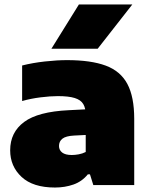

<svg xmlns="http://www.w3.org/2000/svg" viewBox="-20 -828 670 859"><path d="M226 11Q127.5 11 76.5 -36.5Q25.5 -84 25.5 -155.5Q25.5 -236 87.8 -282.2Q150 -328.5 288 -335L396.5 -340.5L419.5 -227L311 -221.5Q274.5 -219.5 259.2 -207.5Q244 -195.5 244 -175Q244 -156.5 258.2 -145.5Q272.5 -134.5 301 -134.5Q315.5 -134.5 332 -137.5Q348.5 -140.5 363.5 -148V-313.5Q363.5 -344 352.5 -362.5Q341.5 -381 314.2 -389.5Q287 -398 239 -398Q205.5 -398 161.5 -392.5Q117.5 -387 79 -376V-535Q126.5 -547 180.8 -553Q235 -559 280 -559Q386.5 -559 452.8 -534.5Q519 -510 549.8 -452.5Q580.5 -395 580.5 -296V0H397.5L382.5 -48H373Q347 -16 308.8 -2.5Q270.5 11 226 11ZM210 -610 333 -808H572L417 -610Z"/></svg>

Font: Encode Sans SemiExpanded Black
Style: Regular
Weight: 900
Width: 6
Designer: Multiple Designers
Foundry: Impallari Type
Version: Version 3.002